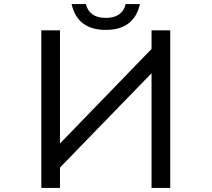

<svg xmlns="http://www.w3.org/2000/svg" viewBox="-20 -899 1040 944"><path d="M668 -878.9Q639.2 -752 500 -752Q360.8 -752 332 -878.9H402.3Q418.9 -811 500 -811Q581.1 -811 598.1 -878.9ZM183.1 -750H274.9V-193.4L725.1 -658.2V-750H816.9V24.9H725.1V-539.1L274.9 -75.2V24.9H183.1Z"/></svg>

Font: BIZ UDPGothic
Style: Regular
Weight: 400
Designer: TypeBank Co., Ltd.
Foundry: Morisawa Inc.
Version: Version 1.051